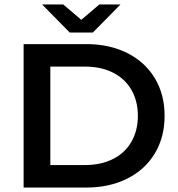

<svg xmlns="http://www.w3.org/2000/svg" viewBox="-20 -842 799 862"><path d="M86 -644H368Q471 -644 551 -604Q631 -564 675 -491Q719 -418 719 -322Q719 -226 675 -153Q631 -80 551 -40Q471 0 368 0H86ZM362 -101Q433 -101 487 -128Q541 -155 570 -205.5Q599 -256 599 -322Q599 -388 570 -438.5Q541 -489 487 -516Q433 -543 362 -543H206V-101ZM521 -822 397 -696H293L169 -822H264L345 -753L426 -822Z"/></svg>

Font: Montserrat Ace
Style: Bold
Weight: 600
Designer: Julieta Ulanovsky
Foundry: Julieta Ulanovsky
Version: Version 1